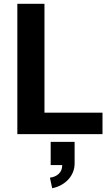

<svg xmlns="http://www.w3.org/2000/svg" viewBox="-20 -712 579 1019"><path d="M72 0H524V-114H216V-692H72ZM245 231 257 287C327 273 376 220 376 156V41H249V164H310V167C310 202 284 226 245 231Z"/></svg>

Font: Ronzino
Style: Bold
Weight: 700
Designer: Nunzio Mazzaferro
Foundry: Collletttivo
Version: Version 1.000;Glyphs 3.3 (3337)